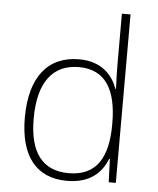

<svg xmlns="http://www.w3.org/2000/svg" viewBox="-54 -806 708 863"><g transform="rotate(5 300.0 -375.0)"><path d="M280 10C381 10 434 -38 461 -105H464L468 0H500V-760H461V-544C461 -505 462 -461 464 -421H461C439 -484 387 -539 288 -539C146 -539 67 -439 67 -257C67 -85 140 10 280 10ZM285 -25C167 -25 107 -102 107 -256C107 -423 174 -504 290 -504C409 -504 461 -417 461 -266V-260C461 -112 411 -25 285 -25Z"/></g></svg>

Font: Noto Sans Mono ExtraLight
Style: Regular
Weight: 200
Designer: Monotype Design Team
Foundry: Monotype Imaging Inc.
Version: Version 2.014